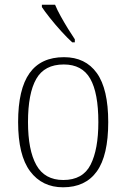

<svg xmlns="http://www.w3.org/2000/svg" viewBox="-20 -786 537 816"><path d="M248 10Q159 10 108 -58Q57 -126 57 -267Q57 -407 105.5 -475Q154 -543 252 -543Q343 -543 391.5 -475.5Q440 -408 440 -267Q440 -125 391.5 -57.5Q343 10 248 10ZM249 -21Q332 -21 365 -86Q398 -151 398 -267Q398 -391 363.5 -451.5Q329 -512 251 -512Q169 -512 134 -450.5Q99 -389 99 -267Q99 -148 134.5 -84.5Q170 -21 249 -21ZM287 -606Q267 -624 241 -652.5Q215 -681 192 -710Q169 -739 158 -756V-766H214Q223 -744 238 -717Q253 -690 269 -664Q285 -638 298 -619V-606Z"/></svg>

Font: Noto Serif Georgian SemiCondensed ExtraLight
Style: Regular
Weight: 200
Width: 4
Designer: Monotype Design Team, Akaki Razmadze
Foundry: Google LLC
Version: Version 2.003; ttfautohint (v1.8.4.7-5d5b)